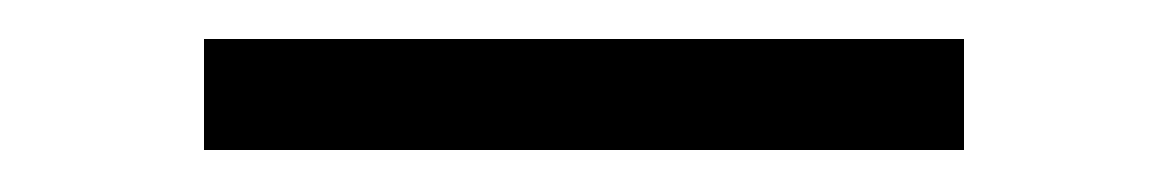

<svg xmlns="http://www.w3.org/2000/svg" viewBox="-20 -344 584 96"><path d="M462 -324.5V-269H82V-324.5Z"/></svg>

Font: Merriweather 96pt Medium
Style: Regular
Weight: 500
Version: Version 2.100